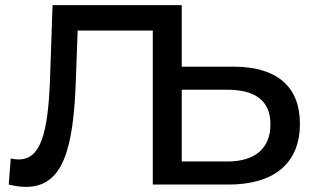

<svg xmlns="http://www.w3.org/2000/svg" viewBox="-20 -720 1227 749"><path d="M866 -370C975 -370 1035 -328 1035 -235C1035 -140 974 -90 866 -90H689V-370ZM185 -700 175 -408C167 -201 139 -98 53 -98C42 -98 33 -99 22 -102L14 0C39 6 60 9 81 9C225 9 267 -135 276 -412L283 -601H576V0H871C1047 0 1150 -81 1150 -237C1150 -385 1057 -460 890 -460H689V-700Z"/></svg>

Font: Montserrat-Alt1 SemBd
Style: Regular
Weight: 600
Designer: Differentunic
Foundry: Differentunic
Version: Version 7.222